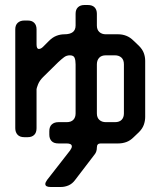

<svg xmlns="http://www.w3.org/2000/svg" viewBox="-20 -643 649 767"><path d="M168 76Q161 86 161 92Q161 104 182 104H223Q239 104 254 97.5Q269 91 280 76L358 -26Q367 -37 367 -54Q367 -70 382 -70H453Q469 -70 484.5 -75.5Q500 -81 514 -95L535 -115Q549 -129 554.5 -144.5Q560 -160 560 -176V-400Q560 -416 554.5 -431Q549 -446 535 -460L514 -480Q500 -494 484.5 -500Q469 -506 453 -506H403Q387 -506 377 -515Q367 -524 367 -541V-588Q367 -604 358 -613.5Q349 -623 331 -623H317Q301 -623 291.5 -614Q282 -605 282 -588V-541Q282 -506 237 -506Q221 -506 205.5 -500Q190 -494 176 -480L152 -456Q143 -447 134.5 -447.5Q126 -448 126 -466V-526Q126 -542 117 -551.5Q108 -561 91 -561H77Q61 -561 51 -552Q41 -543 41 -526V-131Q41 -115 50 -105Q59 -95 77 -95H91Q107 -95 116.5 -104Q126 -113 126 -131V-287Q126 -290 132 -306Q138 -321 152 -335L213 -395Q226 -407 236 -414.5Q246 -422 259 -422Q274 -422 278 -412Q282 -402 282 -386V-190Q282 -174 273 -164.5Q264 -155 246 -155H213Q197 -155 187 -146Q177 -137 177 -119V-105Q177 -89 186 -79.5Q195 -70 213 -70H246Q267 -70 267 -58Q267 -52 260 -42ZM367 -190V-386Q367 -402 376 -412Q385 -422 403 -422H439Q455 -422 465 -413Q475 -404 475 -386V-190Q475 -174 466 -164.5Q457 -155 439 -155H403Q387 -155 377 -164Q367 -173 367 -190Z"/></svg>

Font: WD-XL Lubrifont TC
Style: Regular
Weight: 400
Designer: [WD-XL Lubrifont] Copyright 2020-2022 (c) NightFurySL2001, Skr-ZERO; [ZCOOL QingKe HuangYou] Copyright 2018-2022 (c) The
Version: Version 2.001;hotconv 1.1.1;makeotfexe 2.6.0